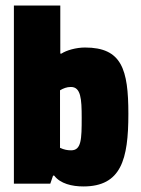

<svg xmlns="http://www.w3.org/2000/svg" viewBox="-20 -661 506 691"><path d="M442 -251C442 -412 418 -490 286 -490C254 -490 219 -480 201 -468H197V-641H30V0H161L171 -29H175C197 0 239 10 280 10C416 10 442 -87 442 -251ZM274 -237C274 -160 273 -120 236 -120C223 -120 211 -122 196 -129V-336C208 -343 220 -348 235 -348C271 -348 274 -306 274 -237Z"/></svg>

Font: Passion One
Style: Regular
Weight: 400
Designer: Alejandro Lo Celso
Foundry: Fontstage
Version: Version 1.001